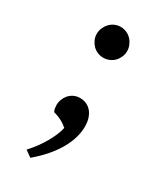

<svg xmlns="http://www.w3.org/2000/svg" viewBox="-168 -544 678 792"><g transform="rotate(30 171.0 -148.0)"><path d="M167 -328.1Q151.4 -328.1 138.2 -334Q125 -339.8 115.5 -349.9Q106 -359.9 100.3 -373Q94.7 -386.2 94.7 -400.4Q94.7 -415 100.3 -428.5Q106 -441.9 115.5 -452.1Q125 -462.4 138.2 -468.5Q151.4 -474.6 167 -474.6Q182.1 -474.6 195.6 -468.5Q209 -462.4 218.5 -452.1Q228 -441.9 233.6 -428.5Q239.3 -415 239.3 -400.4Q239.3 -386.2 233.6 -373Q228 -359.9 218.5 -349.9Q209 -339.8 195.6 -334Q182.1 -328.1 167 -328.1ZM83 158.2Q99.6 140.1 114.5 120.1Q129.4 100.1 141.1 79.6Q152.8 59.1 161.1 39.6Q169.4 20 172.9 2.9Q167.5 -2 159.4 -7.6Q151.4 -13.2 142.1 -18.1Q132.8 -22.9 123 -26.6Q113.3 -30.3 104.5 -32.2Q100.6 -39.1 99.1 -48.3Q97.7 -57.6 97.7 -64.5Q97.7 -76.2 102.3 -88.9Q106.9 -101.6 115.7 -112.3Q124.5 -123 137.9 -129.9Q151.4 -136.7 168.9 -136.7Q182.6 -136.7 196 -131.6Q209.5 -126.5 220.2 -115.2Q231 -104 237.5 -86.2Q244.1 -68.4 244.1 -43Q244.1 -19.5 236.8 7.3Q229.5 34.2 213.6 62.7Q197.8 91.3 172.9 120.8Q147.9 150.4 113.3 179.7Z"/></g></svg>

Font: Proza Libre
Style: Regular
Weight: 400
Designer: Jasper de Waard
Foundry: Jasper de Waard
Version: Version 1.001; ttfautohint (v1.4.1.8-43bc)